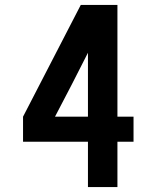

<svg xmlns="http://www.w3.org/2000/svg" viewBox="-20 -755 640 775"><path d="M335 0V-183H73V-284L306 -735H454V-284H519V-183H454V0ZM202 -284H335V-542Q302 -477 269 -412.5Q236 -348 202 -284Z"/></svg>

Font: Iosevka SS04 Extended
Style: Bold
Weight: 700
Width: 7
Monospace: yes
Designer: Belleve Invis
Foundry: Belleve Invis
Version: Version 19.0.0; ttfautohint (v1.8.4)